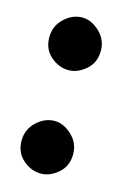

<svg xmlns="http://www.w3.org/2000/svg" viewBox="-77 -470 333 511"><g transform="rotate(15 89.5 -215.0)"><path d="M15 -356.7Q15 -388 37.5 -409Q60 -430 87 -430Q111.6 -430 134.3 -408.9Q157 -387.7 157 -357Q157 -324 134.3 -304.5Q111.6 -285 87 -285Q60 -285 37.5 -304.5Q15 -324 15 -356.7ZM15 -71.7Q15 -103 37.5 -124Q60 -145 87 -145Q111.6 -145 134.3 -123.9Q157 -102.7 157 -72Q157 -39 134.3 -19.5Q111.6 0 87 0Q60 0 37.5 -19.5Q15 -39 15 -71.7Z"/></g></svg>

Font: Reem Kufi
Style: Regular
Weight: 400
Designer: Khaled Hosny
Version: Version 1.6